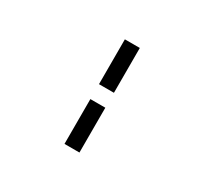

<svg xmlns="http://www.w3.org/2000/svg" viewBox="-139 -885 1158 1087"><g transform="rotate(30 439.5 -342.0)"><path d="M390.6 -293H488.3V0H390.6ZM390.6 -683.6H488.3V-390.6H390.6Z"/></g></svg>

Font: BabelStone Club Penguin
Style: Regular
Weight: 400
Designer: Andrew West
Foundry: BabelStone
Version: Version 1.02 November 6, 2013